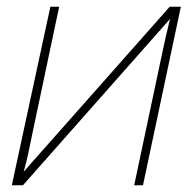

<svg xmlns="http://www.w3.org/2000/svg" viewBox="-20 -548 570 568"><path d="M15 0 129 -528H155L76 -154Q70 -124 64 -96Q58 -68 50 -40L482 -528H515L403 0H377L458 -382Q463 -407 469.5 -435.5Q476 -464 483 -492L48 0Z"/></svg>

Font: Noto Sans Thin
Style: Italic
Weight: 100
Italic angle: -12°
Designer: Monotype Design Team
Foundry: Monotype Imaging Inc.
Version: Version 2.013; ttfautohint (v1.8.4.7-5d5b)